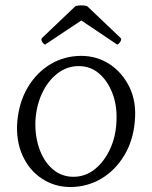

<svg xmlns="http://www.w3.org/2000/svg" viewBox="-20 -706 580 732"><path d="M248 7Q189 7 140.5 -24.5Q92 -56 66 -113Q40 -170 46 -244Q53 -318 86.5 -374Q120 -430 173 -461.5Q226 -493 290 -493Q349 -493 397.5 -461.5Q446 -430 473.5 -374Q501 -318 494 -244Q488 -170 453.5 -113Q419 -56 365.5 -24.5Q312 7 248 7ZM115 -244Q113 -186 130.5 -137.5Q148 -89 181.5 -60.5Q215 -32 260 -32Q305 -32 341 -60.5Q377 -89 399.5 -137.5Q422 -186 424 -244Q427 -302 409 -349.5Q391 -397 358 -425.5Q325 -454 280 -454Q235 -454 198.5 -425.5Q162 -397 140 -349.5Q118 -302 115 -244ZM290 -628 152 -536Q146 -538 140.5 -547Q135 -556 141 -562L266 -681Q269 -684 279.5 -685Q290 -686 300.5 -685Q311 -684 314 -681L439 -562Q445 -557 439 -547.5Q433 -538 427 -536Z"/></svg>

Font: Diphylleia
Style: Regular
Weight: 400
Designer: Minha Hyung
Foundry: JAMO
Version: Version 1.000; ttfautohint (v1.8.4.7-5d5b);gftools[0.9.28]